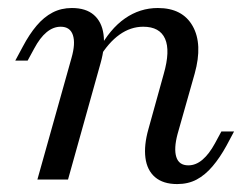

<svg xmlns="http://www.w3.org/2000/svg" viewBox="-20 -446 619 477"><path d="M420.2 11.3Q385.4 11.3 365.3 -5.8Q345.3 -22.9 341.3 -53.9Q337.3 -85 348.8 -125.5L386.8 -262.4Q403.3 -319.9 390.1 -349.7Q376.8 -379.6 335.9 -379.6Q304.5 -379.6 276.9 -359.9Q249.2 -340.2 225.7 -301L224.8 -321.5Q253 -374.2 290.3 -400.1Q327.6 -426.1 372.2 -426.1Q433.4 -426.1 458.7 -381.2Q484 -336.3 463.7 -263.2L421.1 -112.9Q411.5 -76.7 418 -56Q424.5 -35.2 447.9 -35.2Q466.5 -35.2 483 -49.2Q499.5 -63.2 514 -89.8L530 -119.4H561.5L543 -84.7Q526.6 -54.6 508.1 -32.9Q489.6 -11.1 468.5 0.1Q447.4 11.3 420.2 11.3ZM72.9 0 157.6 -301.9Q168 -338.1 161.1 -358.8Q154.2 -379.6 130.8 -379.6Q112.3 -379.6 95.8 -366Q79.3 -352.4 64.8 -325.1L48.7 -295.5H18L36.6 -330.1Q52.9 -361 71 -382.3Q89.1 -403.7 110.6 -414.9Q132.1 -426.1 158.5 -426.1Q193.4 -426.1 213.1 -409Q232.8 -391.9 237.1 -361.2Q241.5 -330.5 229.9 -289.3L149 0Z"/></svg>

Font: Playfair 5pt SemiExpanded Light 12pt
Style: Italic
Weight: 300
Italic angle: -15.6°
Version: Version 2.000;gftools[0.9.28]